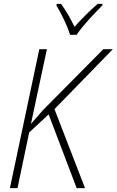

<svg xmlns="http://www.w3.org/2000/svg" viewBox="-20 -967 600 987"><path d="M340 -788H374C403 -833 467 -900 506 -939L507 -947H482C441 -912 397 -867 363 -829C344 -869 318 -915 294 -947H272L270 -939C294 -901 328 -830 340 -788ZM31 0H70L130 -286L230 -379L374 0H417L260 -406L560 -714H511L200 -400L139 -330L221 -714H182Z"/></svg>

Font: Noto Sans SemiCondensed ExtraLight
Style: Italic
Weight: 200
Width: 4
Italic angle: -12°
Designer: Monotype Design Team
Foundry: Monotype Imaging Inc.
Version: Version 2.013